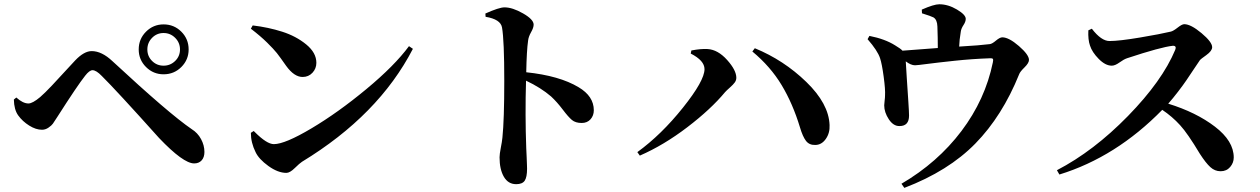

<svg xmlns="http://www.w3.org/2000/svg" viewBox="-20 -825 5990 913"><path d="M757.8 -471.7Q709 -471.7 674.3 -506.3Q639.6 -541 639.6 -589.8Q639.6 -639.6 674.3 -674.3Q709 -709 757.8 -709Q807.6 -709 842.3 -674.3Q877 -639.6 877 -589.8Q877 -541 842.3 -506.3Q807.6 -471.7 757.8 -471.7ZM813 -645Q790 -668 757.8 -668Q725.6 -668 703.1 -645Q680.7 -622.1 680.7 -589.8Q680.7 -557.6 703.1 -535.2Q725.6 -512.7 757.8 -512.7Q790 -512.7 813 -535.2Q835.9 -557.6 835.9 -589.8Q835.9 -622.1 813 -645ZM66.4 -276.4Q46.9 -303.7 45.9 -351.6L57.6 -361.3Q88.9 -333 115.2 -333Q134.8 -333 170.9 -363.3Q193.4 -382.8 227.1 -418.5Q260.7 -454.1 294.9 -491.7Q329.1 -529.3 337.9 -538.1Q379.9 -582 416 -582Q463.9 -582 514.6 -534.2Q784.2 -284.2 891.6 -210.9Q919.9 -193.4 936 -163.6Q952.1 -133.8 952.1 -102.5Q952.1 -77.1 939 -62.5Q925.8 -47.9 903.3 -47.9Q851.6 -47.9 736.3 -168.9Q533.2 -395.5 463.9 -463.9Q437.5 -491.2 419.9 -491.2Q405.3 -491.2 384.8 -464.8Q347.7 -418 252.9 -269.5Q237.3 -245.1 231.4 -236.8Q225.6 -228.5 210.9 -218.3Q196.3 -208 179.7 -208Q150.4 -208 118.7 -228Q86.9 -248 66.4 -276.4Z M1172.9 -688.5 1181.6 -704.1Q1255.9 -695.3 1321.8 -674.3Q1387.7 -653.3 1436 -613.8Q1484.4 -574.2 1484.4 -526.4Q1484.4 -499 1465.8 -479Q1447.3 -459 1418.9 -459Q1378.9 -459 1340.8 -511.7Q1311.5 -553.7 1296.4 -572.8Q1281.2 -591.8 1250 -622.6Q1218.8 -653.3 1172.9 -688.5ZM1282.2 -139.6Q1335 -139.6 1461.4 -214.8Q1587.9 -290 1722.2 -401.4Q1856.4 -512.7 1924.8 -605.5L1943.4 -592.8Q1780.3 -277.3 1416 -55.7Q1405.3 -48.8 1381.8 -25.9Q1358.4 -2.9 1341.8 -2.9Q1301.8 -2.9 1256.3 -35.6Q1210.9 -68.4 1195.3 -101.6Q1172.9 -146.5 1172.9 -193.4L1186.5 -202.1Q1188.5 -200.2 1191.4 -197.3Q1249 -139.6 1282.2 -139.6Z M2289.1 -745.1 2288.1 -760.7Q2353.5 -790 2378.9 -790Q2417 -790 2467.3 -761.2Q2517.6 -732.4 2517.6 -708Q2517.6 -693.4 2505.4 -671.9Q2493.2 -650.4 2491.2 -631.8Q2484.4 -585 2482.4 -481.4Q2640.6 -464.8 2731.4 -410.2Q2803.7 -367.2 2803.7 -300.8Q2803.7 -275.4 2788.1 -257.8Q2772.5 -240.2 2746.1 -240.2Q2716.8 -240.2 2699.7 -254.4Q2682.6 -268.6 2655.8 -304.2Q2628.9 -339.8 2600.6 -366.2Q2551.8 -408.2 2481.4 -441.4Q2476.6 -280.3 2482.4 -121.1Q2483.4 -101.6 2484.4 -77.6Q2485.4 -53.7 2485.8 -41Q2486.3 -28.3 2486.3 -22.5Q2486.3 17.6 2475.1 34.2Q2463.9 50.8 2434.6 50.8Q2396.5 50.8 2376 15.6Q2355.5 -19.5 2355.5 -77.1Q2355.5 -91.8 2361.3 -121.6Q2367.2 -151.4 2369.1 -170.9Q2377.9 -255.9 2377.9 -440.4Q2377.9 -632.8 2367.2 -694.3Q2360.4 -733.4 2289.1 -745.1Z M3330.1 -496.1Q3330.1 -537.1 3264.6 -570.3L3267.6 -585Q3313.5 -593.8 3344.7 -591.8Q3393.6 -588.9 3437.5 -540Q3481.4 -491.2 3481.4 -455.1Q3481.4 -443.4 3474.1 -433.1Q3466.8 -422.9 3450.7 -408.7Q3434.6 -394.5 3427.7 -386.7Q3360.4 -305.7 3248.5 -220.2Q3136.7 -134.8 3022.5 -85L3010.7 -101.6Q3125 -184.6 3227.5 -313Q3330.1 -441.4 3330.1 -496.1ZM3924.8 -230.5Q3926.8 -192.4 3906.7 -164.1Q3886.7 -135.7 3856.4 -135.7Q3828.1 -134.8 3812.5 -155.3Q3796.9 -175.8 3784.2 -218.8Q3750 -332 3696.8 -420.4Q3643.6 -508.8 3557.6 -580.1L3569.3 -595.7Q3707 -539.1 3814 -435.5Q3920.9 -332 3924.8 -230.5Z M4364.3 -761.7 4363.3 -779.3Q4420.9 -804.7 4446.3 -804.7Q4488.3 -804.7 4530.3 -779.8Q4572.3 -754.9 4572.3 -735.4Q4572.3 -721.7 4561.5 -705.6Q4550.8 -689.5 4548.8 -674.8Q4542 -634.8 4541 -603.5Q4642.6 -609.4 4686.5 -615.2Q4697.3 -616.2 4715.8 -631.8Q4734.4 -647.5 4746.1 -647.5Q4777.3 -647.5 4825.2 -606Q4873 -564.5 4873 -540Q4873 -525.4 4851.6 -504.4Q4830.1 -483.4 4826.2 -471.7Q4746.1 -273.4 4618.2 -142.6Q4490.2 -11.7 4280.3 68.4L4266.6 48.8Q4438.5 -51.8 4551.8 -201.7Q4665 -351.6 4701.2 -528.3Q4704.1 -541 4701.2 -544.9Q4698.2 -548.8 4687.5 -547.9Q4602.5 -544.9 4520 -536.1Q4437.5 -527.3 4389.2 -521Q4340.8 -514.6 4331.1 -514.6Q4311.5 -514.6 4287.1 -533.2Q4288.1 -512.7 4292 -453.1Q4295.9 -393.6 4299.3 -342.8Q4302.7 -292 4302.7 -275.4Q4302.7 -225.6 4257.8 -225.6Q4228.5 -224.6 4206.5 -257.8Q4184.6 -291 4184.6 -324.2Q4184.6 -329.1 4186.5 -345.2Q4188.5 -361.3 4188.5 -371.1Q4190.4 -398.4 4182.1 -460Q4173.8 -521.5 4165 -547.9Q4153.3 -584 4105.5 -638.7L4114.3 -654.3Q4188.5 -639.6 4236.3 -609.4Q4262.7 -593.8 4271.5 -584Q4281.2 -585 4439.5 -596.7Q4439.5 -644.5 4437.5 -699.2Q4436.5 -731.4 4418.9 -742.2Q4408.2 -748 4364.3 -761.7Z M5155.3 -680.7 5171.9 -688.5Q5216.8 -629.9 5255.9 -629.9Q5301.8 -629.9 5400.4 -646.5Q5499 -663.1 5547.9 -674.8Q5559.6 -677.7 5580.1 -693.8Q5600.6 -710 5611.3 -710Q5642.6 -710 5693.4 -667.5Q5744.1 -625 5744.1 -600.6Q5744.1 -583 5716.3 -563Q5688.5 -543 5686.5 -540Q5679.7 -530.3 5658.2 -498Q5636.7 -465.8 5621.6 -443.4Q5606.4 -420.9 5582 -389.2Q5557.6 -357.4 5535.2 -332Q5668 -291 5757.3 -222.7Q5846.7 -154.3 5846.7 -76.2Q5846.7 -50.8 5829.6 -30.8Q5812.5 -10.7 5784.2 -10.7Q5756.8 -10.7 5735.4 -30.3Q5713.9 -49.8 5685.5 -93.8Q5627 -191.4 5591.8 -229.5Q5554.7 -270.5 5506.8 -302.7Q5287.1 -78.1 5017.6 4.9L5005.9 -15.6Q5180.7 -106.4 5343.8 -273.4Q5506.8 -440.4 5568.4 -587.9Q5576.2 -607.4 5557.6 -607.4Q5501 -601.6 5338.9 -547.9Q5324.2 -543 5303.2 -527.8Q5282.2 -512.7 5266.6 -512.7Q5236.3 -512.7 5204.6 -544.9Q5172.9 -577.1 5163.1 -608.4Q5153.3 -635.7 5155.3 -680.7Z"/></svg>

Font: GenYoMin TW TTF Bold
Style: Regular
Weight: 700
Version: Version 1.300